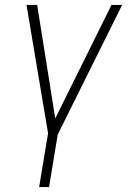

<svg xmlns="http://www.w3.org/2000/svg" viewBox="-20 -540 540 775"><path d="M138 215 174 -2 87 -520H130L203 -62L430 -520H473L213 3L178 215Z"/></svg>

Font: Iosevka Extralight
Style: Italic
Weight: 200
Italic angle: -9°
Monospace: yes
Designer: Belleve Invis
Foundry: Belleve Invis
Version: Version 32.5.0; ttfautohint (v1.8.4)